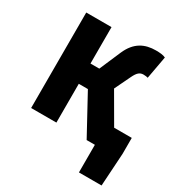

<svg xmlns="http://www.w3.org/2000/svg" viewBox="-194 -803 1070 1132"><g transform="rotate(30 341.0 -237.0)"><path d="M72 0H244V-264H306L450 0H506V188H660L674 -36V-144H554L438 -344L490 -452C508 -490 524 -502 548 -502C562 -502 572 -500 578 -498L606 -652C590 -660 566 -662 540 -662C466 -662 404 -634 366 -546L304 -402H244V-650H72Z"/></g></svg>

Font: Source Sans Pro Black
Style: Regular
Weight: 900
Designer: Paul D. Hunt
Foundry: Adobe Systems Incorporated
Version: Version 3.006;hotconv 1.0.111;makeotfexe 2.5.65597